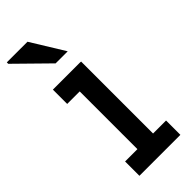

<svg xmlns="http://www.w3.org/2000/svg" viewBox="-262 -759 796 796"><g transform="rotate(-45 136.5 -360.5)"><path d="M28.8 -422.4H102.1V-84H29.8V0H270V-84H193.8V-505.9H189.9V-506.3H28.8ZM113.8 -575.2 -26.4 -712.9V-721.2H94.7L184.6 -575.2Z"/></g></svg>

Font: Twentytwelve Slab
Style: TwentytwelveSlab
Weight: 400
Designer: Domenico Catapano
Version: Version 1.00 2012